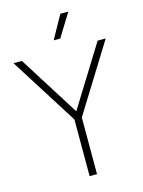

<svg xmlns="http://www.w3.org/2000/svg" viewBox="-149 -1023 823 1103"><g transform="rotate(-15 262.0 -472.0)"><path d="M243 0V-337L-11.5 -740H38.5L265.5 -379.5L489 -740H537L287 -337V0ZM245.5 -807 322 -944.5H369.5L284.5 -807Z"/></g></svg>

Font: Encode Sans Semi Condensed ExtraLight
Style: Regular
Weight: 200
Width: 4
Designer: Multiple Designers
Foundry: Impallari Type
Version: Version 3.000; ttfautohint (v1.8.3) -l 8 -r 50 -G 200 -x 14 